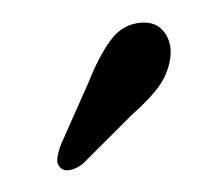

<svg xmlns="http://www.w3.org/2000/svg" viewBox="-45 -746 320 292"><g transform="rotate(-15 115.0 -600.0)"><path d="M97 -628Q121.5 -661 145.2 -680Q169 -699 197 -693.5Q220 -689 227.2 -669.8Q234.5 -650.5 225 -629Q215.5 -607.5 197 -592.5Q178.5 -577.5 147 -562L56 -509.5Q46 -505 36 -505Q26 -505 21.5 -511.5Q16.5 -519 20.5 -528.2Q24.5 -537.5 32 -547.5Z"/></g></svg>

Font: Fraunces 72pt S100 SemiBold
Style: Italic
Weight: 600
Italic angle: -16°
Version: Version 1.000; ttfautohint (v1.8.3)